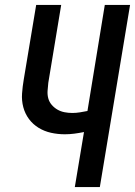

<svg xmlns="http://www.w3.org/2000/svg" viewBox="-20 -755 545 775"><path d="M282 0 319 -222Q299 -218 280 -215.5Q261 -213 242 -213Q213 -213 186 -219Q159 -225 136 -239Q113 -253 97 -274.5Q81 -296 74 -322.5Q67 -349 69 -377.5Q71 -406 76 -435L126 -735H227L175 -421Q173 -404 172 -388Q171 -372 175 -357.5Q179 -343 189 -331.5Q199 -320 212 -312.5Q225 -305 240.5 -302Q256 -299 272 -299Q287 -299 302.5 -301.5Q318 -304 333 -307L403 -735H505L383 0Z"/></svg>

Font: Iosevka SS04 Semibold
Style: Italic
Weight: 600
Italic angle: -9°
Monospace: yes
Designer: Belleve Invis
Foundry: Belleve Invis
Version: Version 19.0.0; ttfautohint (v1.8.4)